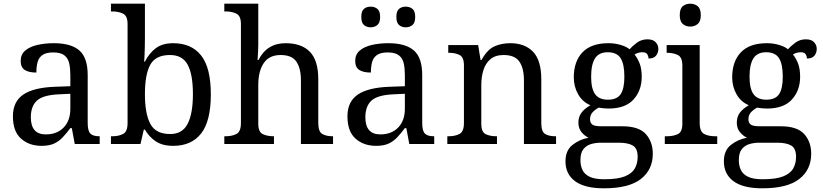

<svg xmlns="http://www.w3.org/2000/svg" viewBox="-20 -780 4456 1040"><path d="M205 10Q138 10 94 -29Q50 -68 50 -150Q50 -230 106.5 -268Q163 -306 278 -310L361 -313V-373Q361 -409 355 -436.5Q349 -464 329 -480Q309 -496 268 -496Q230 -496 210 -482Q190 -468 183.5 -443.5Q177 -419 177 -387Q135 -387 113.5 -401.5Q92 -416 92 -450Q92 -485 116.5 -506Q141 -527 182 -536.5Q223 -546 272 -546Q364 -546 409.5 -507Q455 -468 455 -373V-114Q455 -72 469 -57Q483 -42 517 -42H520V0H385L369 -86H361Q340 -58 320 -36.5Q300 -15 273.5 -2.5Q247 10 205 10ZM228 -52Q289 -52 325 -89.5Q361 -127 361 -191V-272L297 -269Q212 -265 179.5 -234.5Q147 -204 147 -145Q147 -52 228 -52Z M918 10Q860 10 823.5 -14.5Q787 -39 765 -78H759L741 0H581V-42H589Q623 -42 647 -54.5Q671 -67 671 -114V-650Q671 -694 646.5 -706Q622 -718 589 -718H581V-760H765V-576Q765 -559 764.5 -532.5Q764 -506 763 -481.5Q762 -457 761 -446H765Q788 -492 824 -519Q860 -546 918 -546Q1017 -546 1069.5 -479.5Q1122 -413 1122 -269Q1122 -124 1069.5 -57Q1017 10 918 10ZM902 -54Q968 -54 996.5 -109.5Q1025 -165 1025 -270Q1025 -377 996.5 -429.5Q968 -482 901 -482Q823 -482 794 -429.5Q765 -377 765 -269Q765 -165 794 -109.5Q823 -54 902 -54Z M1195 0V-42H1203Q1237 -42 1261 -54.5Q1285 -67 1285 -114V-650Q1285 -694 1260.5 -706Q1236 -718 1203 -718H1195V-760H1379V-540Q1379 -522 1378 -502.5Q1377 -483 1376 -469Q1375 -455 1375 -455H1380Q1426 -546 1527 -546Q1613 -546 1658.5 -499.5Q1704 -453 1704 -350V-114Q1704 -67 1725.5 -54.5Q1747 -42 1781 -42H1784V0H1610V-345Q1610 -410 1585.5 -446Q1561 -482 1500 -482Q1438 -482 1408.5 -438Q1379 -394 1379 -320V-109Q1379 -65 1403.5 -53.5Q1428 -42 1461 -42H1464V0Z M2017 10Q1950 10 1906 -29Q1862 -68 1862 -150Q1862 -230 1918.5 -268Q1975 -306 2090 -310L2173 -313V-373Q2173 -409 2167 -436.5Q2161 -464 2141 -480Q2121 -496 2080 -496Q2042 -496 2022 -482Q2002 -468 1995.5 -443.5Q1989 -419 1989 -387Q1947 -387 1925.5 -401.5Q1904 -416 1904 -450Q1904 -485 1928.5 -506Q1953 -527 1994 -536.5Q2035 -546 2084 -546Q2176 -546 2221.5 -507Q2267 -468 2267 -373V-114Q2267 -72 2281 -57Q2295 -42 2329 -42H2332V0H2197L2181 -86H2173Q2152 -58 2132 -36.5Q2112 -15 2085.5 -2.5Q2059 10 2017 10ZM2040 -52Q2101 -52 2137 -89.5Q2173 -127 2173 -191V-272L2109 -269Q2024 -265 1991.5 -234.5Q1959 -204 1959 -145Q1959 -52 2040 -52ZM2178 -632Q2156 -632 2141.5 -644.5Q2127 -657 2127 -688Q2127 -720 2141.5 -732Q2156 -744 2178 -744Q2199 -744 2214 -732Q2229 -720 2229 -688Q2229 -657 2214 -644.5Q2199 -632 2178 -632ZM1988 -632Q1966 -632 1951.5 -644.5Q1937 -657 1937 -688Q1937 -720 1951.5 -732Q1966 -744 1988 -744Q2009 -744 2024 -732Q2039 -720 2039 -688Q2039 -657 2024 -644.5Q2009 -632 1988 -632Z M2403 0V-42H2411Q2445 -42 2469 -54.5Q2493 -67 2493 -114V-426Q2493 -470 2469.5 -482Q2446 -494 2413 -494H2408V-536H2570L2583 -455H2588Q2619 -511 2657.5 -528.5Q2696 -546 2744 -546Q2823 -546 2867.5 -499.5Q2912 -453 2912 -350V-114Q2912 -67 2932.5 -54.5Q2953 -42 2987 -42H2992V0H2818V-345Q2818 -410 2793.5 -446Q2769 -482 2708 -482Q2663 -482 2636.5 -459.5Q2610 -437 2598.5 -400Q2587 -363 2587 -320V-109Q2587 -65 2610.5 -53.5Q2634 -42 2667 -42H2672V0Z M3251 240Q3147 240 3095 201.5Q3043 163 3043 94Q3043 35 3081 5Q3119 -25 3168 -34Q3148 -43 3130.5 -63.5Q3113 -84 3113 -116Q3113 -146 3128.5 -168Q3144 -190 3178 -210Q3135 -228 3111.5 -269.5Q3088 -311 3088 -361Q3088 -447 3135 -496.5Q3182 -546 3276 -546Q3312 -546 3344 -536Q3376 -526 3390 -513Q3404 -529 3429 -548Q3454 -567 3487 -567Q3517 -567 3531.5 -551.5Q3546 -536 3546 -515Q3546 -494 3533.5 -478.5Q3521 -463 3493 -463Q3493 -474 3486.5 -485.5Q3480 -497 3460 -497Q3437 -497 3417 -485Q3434 -464 3445 -435.5Q3456 -407 3456 -364Q3456 -290 3411.5 -241Q3367 -192 3276 -192Q3264 -192 3248.5 -193.5Q3233 -195 3223 -197Q3204 -187 3190 -172Q3176 -157 3176 -134Q3176 -116 3187.5 -106Q3199 -96 3238 -96H3351Q3440 -96 3478 -54Q3516 -12 3516 53Q3516 139 3451.5 189.5Q3387 240 3251 240ZM3273 -240Q3322 -240 3342 -270Q3362 -300 3362 -365Q3362 -433 3341.5 -465Q3321 -497 3272 -497Q3224 -497 3203 -464Q3182 -431 3182 -364Q3182 -300 3203.5 -270Q3225 -240 3273 -240ZM3253 191Q3325 191 3364 175.5Q3403 160 3418.5 132.5Q3434 105 3434 70Q3434 24 3408 8.5Q3382 -7 3332 -7H3234Q3206 -7 3181 0.5Q3156 8 3140 28Q3124 48 3124 88Q3124 117 3135 140.5Q3146 164 3174 177.5Q3202 191 3253 191Z M3719 -636Q3695 -636 3678.5 -650Q3662 -664 3662 -698Q3662 -733 3678.5 -746.5Q3695 -760 3719 -760Q3742 -760 3759 -746.5Q3776 -733 3776 -698Q3776 -664 3759 -650Q3742 -636 3719 -636ZM3581 0V-42H3594Q3627 -42 3651.5 -53.5Q3676 -65 3676 -109V-426Q3676 -470 3651.5 -482Q3627 -494 3594 -494H3591V-536H3770V-114Q3770 -67 3794 -54.5Q3818 -42 3852 -42H3865V0Z M4109 240Q4005 240 3953 201.5Q3901 163 3901 94Q3901 35 3939 5Q3977 -25 4026 -34Q4006 -43 3988.5 -63.5Q3971 -84 3971 -116Q3971 -146 3986.5 -168Q4002 -190 4036 -210Q3993 -228 3969.5 -269.5Q3946 -311 3946 -361Q3946 -447 3993 -496.5Q4040 -546 4134 -546Q4170 -546 4202 -536Q4234 -526 4248 -513Q4262 -529 4287 -548Q4312 -567 4345 -567Q4375 -567 4389.5 -551.5Q4404 -536 4404 -515Q4404 -494 4391.5 -478.5Q4379 -463 4351 -463Q4351 -474 4344.5 -485.5Q4338 -497 4318 -497Q4295 -497 4275 -485Q4292 -464 4303 -435.5Q4314 -407 4314 -364Q4314 -290 4269.5 -241Q4225 -192 4134 -192Q4122 -192 4106.5 -193.5Q4091 -195 4081 -197Q4062 -187 4048 -172Q4034 -157 4034 -134Q4034 -116 4045.5 -106Q4057 -96 4096 -96H4209Q4298 -96 4336 -54Q4374 -12 4374 53Q4374 139 4309.5 189.5Q4245 240 4109 240ZM4131 -240Q4180 -240 4200 -270Q4220 -300 4220 -365Q4220 -433 4199.5 -465Q4179 -497 4130 -497Q4082 -497 4061 -464Q4040 -431 4040 -364Q4040 -300 4061.5 -270Q4083 -240 4131 -240ZM4111 191Q4183 191 4222 175.5Q4261 160 4276.5 132.5Q4292 105 4292 70Q4292 24 4266 8.5Q4240 -7 4190 -7H4092Q4064 -7 4039 0.5Q4014 8 3998 28Q3982 48 3982 88Q3982 117 3993 140.5Q4004 164 4032 177.5Q4060 191 4111 191Z"/></svg>

Font: Noto Serif Grantha
Style: Regular
Weight: 400
Designer: Monotype Design Team
Foundry: Monotype Imaging Inc.
Version: Version 2.004; ttfautohint (v1.8.4.7-5d5b)